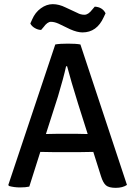

<svg xmlns="http://www.w3.org/2000/svg" viewBox="-20 -897 651 924"><path d="M429 -166 369 -165H232L174 -166L121 1Q104 5 76 5Q48 5 23 -2L20 -7L246 -683Q267 -687 307 -687Q347 -687 367 -683L591 -7Q570 7 537 7Q504 7 490 -5Q476 -17 466 -49ZM201 -252 252 -253H352Q354 -253 373.5 -252.5Q393 -252 402 -252L356 -397Q321 -509 303 -578H298Q286 -523 259 -433ZM318 -756 262 -783Q242 -792 225 -792Q208 -792 190 -767L178 -753Q163 -753 147.5 -762Q132 -771 126 -784L135 -804Q149 -837 176.5 -857Q204 -877 234 -877Q264 -877 296 -861L352 -835Q368 -826 386.5 -826Q405 -826 424 -851L436 -865Q473 -863 488 -833L479 -814Q446 -741 377 -741Q352 -741 318 -756Z"/></svg>

Font: Signika
Style: Regular
Weight: 400
Designer: Anna Giedrys
Foundry: Anna Giedrys
Version: Version 1.001